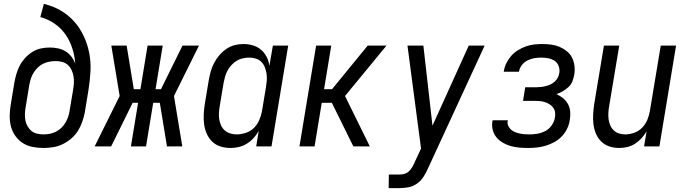

<svg xmlns="http://www.w3.org/2000/svg" viewBox="-20 -755 3540 990"><path d="M204 8Q175 8 147.5 2.5Q120 -3 98 -17Q76 -31 60 -53Q44 -75 37 -101Q30 -127 30 -155.5Q30 -184 35 -213L54 -329Q58 -351 64.5 -373.5Q71 -396 82 -417Q93 -438 109.5 -456Q126 -474 146.5 -487Q167 -500 190 -505Q213 -510 236 -510Q258 -510 279.5 -505.5Q301 -501 318.5 -490Q336 -479 348.5 -462.5Q361 -446 368 -426Q365 -468 352.5 -506.5Q340 -545 317.5 -577.5Q295 -610 261.5 -633Q228 -656 188 -667L206 -735Q253 -724 292.5 -701Q332 -678 362 -644.5Q392 -611 411.5 -569.5Q431 -528 440 -482Q449 -436 446.5 -387.5Q444 -339 436 -290L417 -174Q412 -149 403.5 -125Q395 -101 381 -79Q367 -57 346 -39.5Q325 -22 302 -11Q279 0 253.5 4Q228 8 204 8ZM204 -62Q220 -62 236.5 -65Q253 -68 268.5 -76Q284 -84 296.5 -96Q309 -108 317.5 -122.5Q326 -137 331.5 -153Q337 -169 339 -185L357 -292Q360 -310 361 -327.5Q362 -345 359 -362Q356 -379 349 -394Q342 -409 330 -420Q318 -431 301.5 -435.5Q285 -440 267 -440Q251 -440 234.5 -437Q218 -434 202.5 -426.5Q187 -419 174.5 -406.5Q162 -394 153 -379.5Q144 -365 139 -349Q134 -333 131 -317L112 -201Q109 -184 108.5 -167Q108 -150 111 -134Q114 -118 122 -104Q130 -90 142 -80Q154 -70 170.5 -66Q187 -62 204 -62Z M920 0H841L804 -225H770L733 0H655L692 -225H664L553 0H468L597 -260L554 -520H633L670 -295H704L741 -520H819L782 -295H810L921 -520H1006L877 -260Z M1169 8Q1142 8 1117.5 0.5Q1093 -7 1075 -24Q1057 -41 1046.5 -64.5Q1036 -88 1032.5 -113.5Q1029 -139 1030.5 -166Q1032 -193 1036 -219L1056 -339Q1060 -362 1066 -384.5Q1072 -407 1083 -428.5Q1094 -450 1110 -469Q1126 -488 1146 -502Q1166 -516 1189 -522Q1212 -528 1235 -528Q1260 -528 1284 -521Q1308 -514 1326 -498.5Q1344 -483 1355 -461.5Q1366 -440 1369 -415L1387 -520H1466L1380 0H1301L1314 -80Q1303 -60 1287.5 -43Q1272 -26 1252.5 -14Q1233 -2 1211.5 3Q1190 8 1169 8ZM1200 -62Q1223 -62 1247.5 -70Q1272 -78 1289.5 -95.5Q1307 -113 1317 -136.5Q1327 -160 1331 -183L1351 -303Q1354 -321 1355.5 -339Q1357 -357 1354.5 -374Q1352 -391 1346 -407Q1340 -423 1328.5 -435Q1317 -447 1300.5 -452.5Q1284 -458 1266 -458Q1250 -458 1233 -454.5Q1216 -451 1201 -442Q1186 -433 1174 -420Q1162 -407 1153.5 -391.5Q1145 -376 1140.5 -360Q1136 -344 1133 -328L1113 -208Q1110 -191 1109 -173.5Q1108 -156 1110.5 -139.5Q1113 -123 1120 -108Q1127 -93 1139 -82.5Q1151 -72 1167 -67Q1183 -62 1200 -62Z M1524 0 1610 -520H1688L1651 -295H1692L1876 -520H1973L1759 -260L1887 0H1802L1691 -225H1639L1602 0Z M1984 215 1985 145H2038Q2050 145 2063 142Q2076 139 2086.5 130Q2097 121 2104 109Q2111 97 2117 85V84L2151 11L2081 -520H2163L2210 -107L2397 -520H2479L2187 113Q2177 136 2163.5 157Q2150 178 2129 192.5Q2108 207 2084 211Q2060 215 2037 215Z M2703 8Q2680 8 2657.5 6Q2635 4 2613.5 -2Q2592 -8 2573 -19Q2554 -30 2540.5 -46Q2527 -62 2521 -84Q2515 -106 2519 -129L2520 -135H2598V-132Q2595 -119 2600 -107.5Q2605 -96 2614 -87.5Q2623 -79 2634 -74.5Q2645 -70 2657.5 -67Q2670 -64 2683 -63Q2696 -62 2710 -62Q2730 -62 2751 -65.5Q2772 -69 2792 -79.5Q2812 -90 2825 -109Q2838 -128 2841 -148Q2844 -162 2842 -176Q2840 -190 2832 -200.5Q2824 -211 2812.5 -218Q2801 -225 2788 -229Q2775 -233 2761 -234Q2747 -235 2733 -235H2677L2688 -305H2744Q2756 -305 2769 -306.5Q2782 -308 2794 -311Q2806 -314 2818 -319.5Q2830 -325 2840 -334Q2850 -343 2856 -354.5Q2862 -366 2864 -379Q2867 -397 2860.5 -414.5Q2854 -432 2839.5 -441.5Q2825 -451 2807 -454.5Q2789 -458 2770 -458Q2753 -458 2735 -455Q2717 -452 2700 -443.5Q2683 -435 2671 -419.5Q2659 -404 2656 -386L2655 -385H2577L2578 -388Q2581 -409 2591 -429.5Q2601 -450 2616 -467Q2631 -484 2650.5 -496Q2670 -508 2691 -515.5Q2712 -523 2733 -525.5Q2754 -528 2775 -528Q2799 -528 2822 -525Q2845 -522 2865 -513.5Q2885 -505 2902.5 -491Q2920 -477 2929.5 -458Q2939 -439 2942 -416Q2945 -393 2941 -370Q2938 -353 2931.5 -336Q2925 -319 2911.5 -306.5Q2898 -294 2882 -284.5Q2866 -275 2849 -270Q2868 -261 2883.5 -248.5Q2899 -236 2908.5 -218.5Q2918 -201 2920 -179.5Q2922 -158 2918 -137Q2915 -114 2904.5 -92Q2894 -70 2877.5 -52.5Q2861 -35 2839.5 -23Q2818 -11 2795 -4Q2772 3 2749 5.5Q2726 8 2703 8Z M3173 8Q3146 8 3122 0Q3098 -8 3080.5 -25Q3063 -42 3053 -65.5Q3043 -89 3040 -114.5Q3037 -140 3038.5 -166.5Q3040 -193 3044 -219L3094 -520H3173L3121 -208Q3118 -191 3117 -174Q3116 -157 3118 -140.5Q3120 -124 3126.5 -109Q3133 -94 3144.5 -83Q3156 -72 3171.5 -67Q3187 -62 3204 -62Q3227 -62 3250.5 -70.5Q3274 -79 3291.5 -97Q3309 -115 3318 -137.5Q3327 -160 3331 -183L3387 -520H3466L3380 0H3301L3314 -78Q3303 -59 3288 -42.5Q3273 -26 3254.5 -14Q3236 -2 3214.5 3Q3193 8 3173 8Z"/></svg>

Font: Iosevka Custom
Style: Italic
Weight: 400
Italic angle: -9°
Monospace: yes
Designer: Belleve Invis
Foundry: Belleve Invis
Version: Version 30.3.3; ttfautohint (v1.8.3)